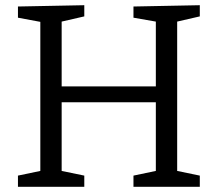

<svg xmlns="http://www.w3.org/2000/svg" viewBox="-20 -718 836 738"><path d="M49 0V-43L135 -61V-634L49 -650V-693L304 -698V-655L217 -635V-386H579V-635L493 -650V-693L748 -698V-655L661 -635V-61L748 -43V0H493V-43L579 -61V-325H217V-61L304 -43V0Z"/></svg>

Font: Bitter
Style: Regular
Weight: 400
Designer: Sol Matas, and Bitter project Authors
Foundry: Sol Matas
Version: Version 2.001